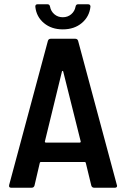

<svg xmlns="http://www.w3.org/2000/svg" viewBox="-20 -882 592 902"><path d="M409 -10 383 -117Q382 -121 378 -121H172Q168 -121 167 -117L142 -10Q139 0 128 0H33Q20 0 23 -13L205 -690Q208 -700 219 -700H333Q344 -700 347 -690L529 -13L530 -9Q530 0 519 0H423Q412 0 409 -10ZM196 -212H354Q356 -212 358 -213.5Q360 -215 359 -218L277 -546Q276 -549 274 -549Q272 -549 271 -546L191 -218Q190 -215 192 -213.5Q194 -212 196 -212ZM146 -850V-852Q146 -862 157 -862H203Q213 -862 215 -851Q219 -829 235.5 -815Q252 -801 275 -801Q298 -801 314.5 -815Q331 -829 335 -851Q337 -862 347 -862H393Q405 -862 405 -851Q400 -804 364.5 -774Q329 -744 275 -744Q222 -744 186.5 -773.5Q151 -803 146 -850Z"/></svg>

Font: Barlow Semi Condensed SemiBold
Style: Regular
Weight: 600
Width: 4
Designer: Jeremy Tribby
Foundry: Tribby Type
Version: Version 1.408